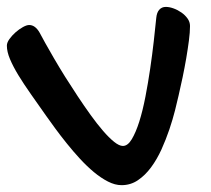

<svg xmlns="http://www.w3.org/2000/svg" viewBox="-39 -524 615 559"><path d="M95.2 -187Q71.8 -220.2 51 -249.8Q30.3 -279.3 14.6 -304.9Q-1 -330.6 -10 -352.1Q-19 -373.5 -19 -391.1Q-19 -399.9 -11.5 -410.4Q-3.9 -420.9 6.3 -429.9Q16.6 -439 27.6 -445.1Q38.6 -451.2 45.9 -451.2Q63.5 -451.2 76.2 -429.2Q81.5 -418.9 92.5 -399.2Q103.5 -379.4 118.2 -354.2Q132.8 -329.1 150.6 -300.5Q168.5 -272 187.3 -243.7Q206.1 -215.3 224.9 -189.2Q243.7 -163.1 261 -143.1Q278.3 -123 293.2 -111.1Q308.1 -99.1 318.8 -99.1Q333 -99.1 344.7 -118.7Q356.4 -138.2 366.5 -169.9Q376.5 -201.7 384.3 -241.9Q392.1 -282.2 398.2 -323.7Q404.3 -365.2 408.7 -404.1Q413.1 -442.9 416 -472.2Q417.5 -487.8 424.8 -495.8Q432.1 -503.9 443.8 -503.9Q454.1 -503.9 466.3 -499.5Q478.5 -495.1 489.3 -487.5Q500 -480 507.1 -470Q514.2 -460 514.2 -448.2Q514.2 -430.2 511 -405.8Q507.8 -381.3 503.2 -354.2Q498.5 -327.1 492.7 -299.1Q486.8 -271 481 -246.1Q477.1 -228.5 470.5 -202.4Q463.9 -176.3 454.1 -147.2Q444.3 -118.2 431.2 -89.1Q418 -60.1 400.9 -36.9Q383.8 -13.7 362.5 0.7Q341.3 15.1 314.9 15.1Q295.9 15.1 275.4 4.6Q254.9 -5.9 234.4 -22.9Q213.9 -40 193.8 -61.8Q173.8 -83.5 155.8 -106Q137.7 -128.4 122.1 -149.7Q106.4 -170.9 95.2 -187Z"/></svg>

Font: Gochi Hand
Style: Regular
Weight: 400
Designer: Juan Pablo del Peral
Foundry: Juan Pablo del Peral
Version: Version 1.001